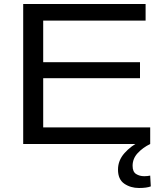

<svg xmlns="http://www.w3.org/2000/svg" viewBox="-20 -720 809 960"><path d="M96 0V-700H708V-617H196V-409H680V-329H196V-83H731V0ZM675 220Q633 220 601.5 198.5Q570 177 570 128Q570 82 602.5 45.5Q635 9 679 -12L731 0Q694 18 668.5 45.5Q643 73 643 109Q643 139 660.5 150Q678 161 701 161Q717 161 731 158L734 212Q713 220 675 220Z"/></svg>

Font: Georama Extended
Style: Regular
Weight: 400
Width: 7
Designer: Jean-Baptiste Levee
Foundry: Production Type
Version: Version 1.000